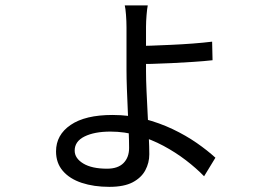

<svg xmlns="http://www.w3.org/2000/svg" viewBox="-20 -641 1040 724"><path d="M537.2 -620.7Q534.8 -610.1 532.7 -584.8Q530.6 -559.5 530.6 -539.3Q530.6 -522.7 530.6 -494Q530.6 -465.4 530.6 -433.1Q530.6 -400.9 530.6 -373.8Q530.6 -341.9 532.5 -298.8Q534.4 -255.6 536.8 -210.2Q539.2 -164.9 541.1 -125Q543 -85.2 543 -59.3Q543 -27 528 1Q513 29.1 480.3 46.4Q447.5 63.6 392.4 63.6Q333.9 63.6 288.2 48.5Q242.5 33.3 216.9 3.4Q191.3 -26.4 191.3 -70Q191.3 -132.4 246.4 -169.9Q301.5 -207.5 404.3 -207.5Q467.5 -207.5 524.4 -192.6Q581.3 -177.7 631.2 -154Q681 -130.2 721.7 -102Q762.3 -73.7 792.3 -46.3L749.6 23.7Q720 -6.9 680.8 -36.9Q641.7 -66.8 596.2 -91.2Q550.7 -115.5 500.2 -130.2Q449.7 -144.8 396.3 -144.8Q336.2 -144.8 298.9 -126.4Q261.6 -108 261.6 -73.1Q261.6 -44.2 293.9 -24.5Q326.2 -4.9 383.8 -4.9Q424.8 -4.9 445.8 -26.2Q466.8 -47.5 466.8 -83.3Q466.8 -108.7 465.3 -145.4Q463.8 -182.1 461.9 -223.7Q460 -265.3 458.5 -306Q457 -346.6 457 -378.8Q457 -399.7 457 -430.7Q457 -461.7 457 -491.6Q457 -521.5 457 -538.5Q457 -560.5 455.1 -585.3Q453.2 -610.1 450.4 -620.7ZM494.9 -467.5Q515.2 -467.5 549.6 -468.8Q584 -470.1 624.9 -471.9Q665.8 -473.7 706.8 -476.8Q747.8 -479.9 779.9 -483.9L781.5 -413.9Q749.9 -410.3 709.3 -407.7Q668.6 -405.1 627.3 -403Q586 -400.9 551.3 -400.1Q516.6 -399.3 495.3 -399.3Z"/></svg>

Font: Shanggu Sans SC VF
Style: Regular
Weight: 250
Designer: GuiWonder
Version: Version 1.021